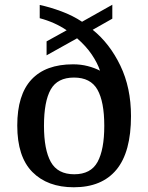

<svg xmlns="http://www.w3.org/2000/svg" viewBox="-20 -782 627 812"><path d="M292 10Q181 10 117 -54.5Q53 -119 53 -251Q53 -381 113 -445.5Q173 -510 289 -510Q322 -510 351 -502.5Q380 -495 403 -483Q392 -516 368 -551.5Q344 -587 306 -620L177 -548V-607L262 -654Q212 -688 148 -705V-761Q191 -752 239.5 -734Q288 -716 327 -690L455 -762V-703L372 -656Q444 -598 489 -504.5Q534 -411 534 -291Q534 -139 472.5 -64.5Q411 10 292 10ZM294 -45Q364 -45 392.5 -97Q421 -149 421 -250Q421 -352 392 -403Q363 -454 293 -454Q223 -454 194.5 -403.5Q166 -353 166 -250Q166 -149 195 -97Q224 -45 294 -45Z"/></svg>

Font: Noto Serif Bengali Medium
Style: Regular
Weight: 500
Designer: Juan Bruce, Universal Thirst, Indian Type Foundry and the Monotype Design Team.
Foundry: Monotype Imaging Inc.
Version: Version 2.003; ttfautohint (v1.8.4.7-5d5b)